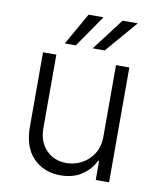

<svg xmlns="http://www.w3.org/2000/svg" viewBox="-85 -823 747 898"><g transform="rotate(10 288.5 -374.5)"><path d="M430 -208.5V-545.5H493.3V0H430V-90.6H425.1Q405.9 -48.7 364.3 -20.8Q322.8 7.1 262.8 7.1Q184.3 7.1 133.9 -44Q83.5 -95.2 83.5 -192.1V-545.5H146.7V-196Q146.7 -132.1 184.3 -93.2Q221.9 -54.3 280.9 -54.3Q317.8 -54.3 352.1 -72.1Q386.4 -89.8 408.2 -124.1Q430 -158.4 430 -208.5ZM308.9 -604 424.4 -755.7H496.4L365.8 -604ZM176.5 -604 262.8 -755.7H333.8L228.7 -604Z"/></g></svg>

Font: Inter Zeller Light
Style: Regular
Weight: 300
Designer: Rasmus Andersson; Joe Bland
Foundry: zeller
Version: Version 3.015;git-dec3a8cb1